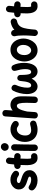

<svg xmlns="http://www.w3.org/2000/svg" viewBox="1761 -2587 900 4462"><g transform="rotate(-90 2211.0 -356.0)"><path d="M457.5 -390.1C469.7 -406.2 475.1 -424.3 472.7 -444.8C470.2 -464.8 460.9 -481.4 444.8 -494.1C418.9 -517.1 391.6 -534.7 363.3 -546.4C335 -558.1 300.3 -564 259.8 -564C219.7 -564 183.1 -555.2 149.4 -537.6C82.5 -502.4 39.1 -440.9 39.1 -370.1C39.1 -301.8 68.4 -257.8 111.3 -228.5C153.8 -199.2 204.6 -182.6 247.6 -169.4C272.5 -162.1 293.5 -154.8 311.5 -147C329.1 -138.7 337.9 -127.9 337.9 -114.3C337.9 -103.5 331.1 -95.2 316.9 -89.8C302.7 -84.5 286.6 -81.5 268.1 -81.5C214.8 -81.5 164.1 -101.1 134.8 -123C124.5 -129.9 112.3 -135.7 97.2 -140.6C82 -145 65.9 -142.1 49.3 -130.9C32.2 -119.6 22 -104 18.1 -83.5C13.7 -63 17.1 -44.4 28.3 -27.8C73.2 32.2 155.3 66.9 250.5 66.9C295.4 66.9 335.9 59.1 371.6 43C442.9 10.7 487.3 -47.9 487.3 -117.7C487.3 -183.6 458.5 -226.6 416.5 -254.9C374.5 -283.2 324.2 -299.3 281.2 -312.5C255.9 -319.8 233.9 -328.1 215.8 -336.4C197.3 -344.7 188 -356 188 -370.1C188 -395.5 215.3 -414.6 254.4 -414.6C285.6 -414.6 322.3 -402.8 354 -377.4C391.1 -354.5 432.6 -358.4 457.5 -390.1Z M884.3 -391.1C886.7 -411.1 881.8 -429.7 869.6 -445.8C856.9 -461.9 840.3 -471.7 820.3 -474.1C803.7 -476.1 786.6 -477.5 768.6 -479C772.5 -514.2 776.4 -549.3 780.3 -585C782.7 -605 777.8 -623.5 765.1 -639.6C752 -655.8 735.4 -665 715.3 -667.5C695.3 -669.9 677.2 -665 661.1 -652.3C645 -639.2 635.3 -622.6 632.8 -602.5C628.4 -561.5 623.5 -519.5 619.6 -478C606 -477.1 592.3 -475.6 579.1 -474.1C559.1 -471.7 543 -462.4 530.3 -446.3C517.6 -429.7 512.2 -411.1 514.6 -391.1C517.1 -371.1 526.9 -355 543 -342.3C559.1 -329.6 577.6 -324.2 597.7 -326.7C601.1 -327.1 604.5 -327.1 607.9 -327.6C605.5 -276.9 603.5 -225.6 603.5 -173.3C603.5 -153.3 605.5 -129.9 609.4 -103C613.3 -75.7 621.1 -49.3 632.3 -23.4C655.3 28.8 698.7 66.9 772.9 66.9C788.6 66.9 805.2 65.9 822.8 62.5C842.8 59.1 858.9 48.3 870.6 31.2C881.8 14.2 885.7 -4.4 882.3 -24.4C878.9 -44.4 868.7 -60.1 851.6 -71.8C834.5 -83.5 815.9 -87.4 795.9 -84C786.6 -82.5 779.3 -81.5 772.9 -81.5C763.7 -81.5 758.3 -90.8 755.9 -109.9C753.4 -128.4 752 -149.4 752 -173.3C752 -226.1 753.4 -278.3 756.8 -330.6C772 -329.6 787.1 -328.1 801.3 -326.7C821.3 -324.2 839.8 -329.6 856 -342.3C872.1 -354.5 881.8 -371.1 884.3 -391.1Z M937.5 -694.8C937.5 -684.1 940.4 -671.9 945.8 -657.7C956.5 -629.4 981 -604 1027.3 -604C1046.9 -604 1063.5 -609.4 1076.7 -620.1C1103 -641.1 1116.2 -674.3 1116.2 -698.2C1116.2 -709 1113.3 -721.2 1107.9 -734.9C1096.2 -762.2 1072.3 -785.6 1029.8 -785.6C980 -785.6 937.5 -740.2 937.5 -694.8ZM1019 -548.3H1016.1C997.1 -548.3 980.5 -541.5 965.3 -528.3C950.2 -515.1 942.4 -498 941.4 -477.5C936.5 -360.8 934.1 -102.1 934.1 0C934.1 20 941.4 37.6 956.1 52.2C970.7 66.9 988.3 74.2 1008.3 74.2C1028.8 74.2 1046.4 66.9 1061 52.2C1075.7 37.6 1083 20 1083 0C1083 -99.6 1085 -361.3 1089.8 -470.7V-473.6C1089.8 -492.7 1083 -509.3 1069.8 -524.4C1056.6 -539.6 1039.6 -547.4 1019 -548.3Z M1613.8 -394.5C1627 -409.7 1632.8 -427.7 1631.3 -448.7C1629.9 -469.2 1621.1 -485.8 1606 -499C1557.6 -541.5 1500 -563 1434.1 -563C1265.6 -563 1143.6 -415 1143.6 -228.5C1143.6 -169.4 1155.3 -118.2 1178.2 -73.7C1224.6 15.6 1311.5 66.9 1430.2 66.9C1479.5 66.9 1526.9 57.6 1585.9 38.1C1605.5 32.2 1620.1 20.5 1630.4 2.9C1640.1 -15.1 1642.1 -33.7 1636.7 -53.7C1631.3 -73.2 1619.6 -87.9 1601.6 -98.1C1583.5 -107.9 1564.5 -109.9 1544.9 -104.5C1525.4 -98.1 1503.9 -92.8 1480.5 -88.4C1456.5 -84 1435.5 -81.5 1417.5 -81.5C1335 -81.5 1293 -133.3 1293 -219.7C1293 -332.5 1354 -414.6 1438.5 -414.6C1463.9 -414.6 1487.3 -405.3 1509.3 -386.7C1524.4 -373.5 1542.5 -368.2 1563.5 -369.6C1584 -371.1 1600.6 -379.4 1613.8 -394.5Z M1756.8 73.7C1775.4 75.2 1793 70.8 1810.1 59.6C1826.7 48.3 1835.9 30.3 1837.4 5.4L1850.1 -174.8L1851.6 -180.7C1859.9 -221.2 1870.1 -258.8 1881.8 -294.4C1905.3 -365.2 1937.5 -414.1 1983.9 -414.1C2035.2 -414.1 2053.2 -335.9 2053.2 -189.9C2053.2 -133.8 2051.3 -71.3 2047.9 1C2046.4 20 2052.2 36.6 2065.4 51.3C2078.1 65.9 2096.7 73.2 2121.1 73.2C2144.5 73.2 2162.6 65.9 2175.8 50.8C2189 35.6 2195.8 18.6 2197.3 0.5C2203.1 -109.4 2203.1 -223.1 2203.1 -328.1C2203.1 -372.1 2195.3 -411.6 2179.7 -447.3C2147.9 -517.6 2087.4 -562.5 2002.9 -562.5C1953.6 -562.5 1910.6 -543 1873.5 -511.7L1884.8 -671.4C1886.2 -696.3 1879.9 -715.3 1865.7 -729C1851.1 -742.2 1834.5 -749.5 1816.4 -751C1797.4 -752.4 1779.8 -747.6 1763.7 -736.3C1747.1 -725.1 1737.8 -707 1736.3 -682.1L1689 -5.4C1687.5 18.6 1693.8 37.6 1708 51.3C1722.2 64.5 1738.8 72.3 1756.8 73.7Z M2439 -525.9C2419.9 -538.1 2400.9 -542.5 2380.9 -538.1C2360.8 -533.7 2345.2 -521.5 2335 -502.4C2290.5 -424.3 2255.4 -286.6 2255.4 -182.1C2255.4 -36.1 2323.7 66.9 2431.2 66.9C2468.8 66.9 2504.4 54.2 2537.1 28.3C2569.8 2.4 2596.2 -30.3 2616.2 -70.3C2644 18.1 2706.1 66.9 2782.7 66.9C2907.7 66.9 2981 -58.1 2981 -247.6C2981 -342.8 2962.4 -431.2 2929.7 -497.6C2911.6 -535.2 2874 -549.8 2835.4 -532.7C2793.9 -514.6 2787.1 -474.1 2800.3 -431.6C2809.6 -403.3 2817.9 -369.1 2825.2 -329.6C2832.5 -289.6 2835.9 -251.5 2835.9 -214.8C2835.9 -178.2 2831.1 -147 2820.8 -121.1C2810.5 -94.7 2792 -81.5 2766.1 -81.5C2751 -81.5 2738.8 -89.4 2729 -104.5C2709.5 -135.3 2700.2 -205.6 2700.2 -334C2700.2 -354 2693.4 -370.6 2679.2 -384.3C2665 -397.5 2647.9 -404.3 2627.9 -404.3C2591.3 -404.8 2564.5 -376.5 2560.5 -333C2544.9 -162.6 2518.6 -81.5 2458.5 -81.5C2419.9 -81.5 2404.8 -110.8 2404.8 -169.4C2404.8 -217.8 2410.6 -265.1 2422.9 -312.5C2434.6 -359.9 2448.2 -398.4 2463.9 -429.2C2481.9 -465.8 2471.7 -503.9 2439 -525.9Z M3286.1 -563C3190.9 -563 3122.6 -519.5 3078.1 -455.1C3033.7 -390.1 3012.7 -310.1 3012.7 -237.3C3012.7 -165 3035.6 -89.8 3079.6 -31.2C3123.5 27.8 3188.5 66.9 3272.9 66.9C3364.3 66.9 3433.1 22.9 3478.5 -43C3523.9 -108.4 3546.9 -189 3546.9 -262.7C3546.9 -329.6 3525.9 -403.8 3482.9 -463.4C3439.9 -522.9 3374.5 -563 3286.1 -563ZM3286.1 -414.6C3316.9 -414.6 3343.8 -400.4 3365.7 -372.6C3387.7 -344.7 3398.4 -308.1 3398.4 -262.7C3398.4 -228 3392.1 -196.8 3379.9 -169.4C3355 -114.7 3314 -81.5 3272.9 -81.5C3217.3 -81.5 3162.1 -139.6 3162.1 -237.3C3162.1 -291.5 3173.8 -334.5 3197.8 -366.7C3221.2 -398.4 3250.5 -414.6 3286.1 -414.6Z M3672.4 74.2C3685.1 75.7 3697.3 73.7 3709 68.4C3728.5 60.1 3742.2 45.9 3749.5 25.9C3752 20 3753.4 13.7 3753.9 7.3C3756.3 -17.1 3758.8 -43.5 3760.7 -72.3C3767.1 -138.7 3776.4 -195.3 3788.6 -242.7C3812.5 -336.4 3859.4 -392.6 3953.1 -410.6C3973.1 -414.1 3989.3 -424.8 4000.5 -442.4C4011.7 -459.5 4015.6 -478 4012.2 -498C4008.8 -518.1 3998 -534.2 3981 -545.4C3963.4 -556.6 3944.8 -560.5 3924.8 -557.1C3849.1 -543 3793 -512.7 3750 -472.2C3748.5 -480.5 3746.6 -488.3 3744.1 -495.6C3738.8 -514.6 3726.6 -529.3 3708.5 -539.1C3689.9 -548.8 3670.9 -550.8 3651.9 -545.4C3632.8 -540 3618.2 -527.8 3608.4 -509.8C3598.1 -491.2 3596.2 -472.2 3601.6 -453.1C3606.9 -436.5 3610.8 -410.2 3614.3 -374.5C3617.2 -338.9 3618.7 -300.3 3618.7 -259.8C3618.7 -197.3 3615.2 -130.4 3611.3 -73.2C3609.4 -53.7 3607.9 -33.7 3606 -14.6C3606 -12.2 3606 -9.8 3605.5 -7.3C3604 5.4 3606 17.6 3611.3 29.3C3619.6 48.8 3633.8 62.5 3653.8 69.8C3659.7 72.3 3666 73.7 3672.4 74.2Z M4410.6 -391.1C4413.1 -411.1 4408.2 -429.7 4396 -445.8C4383.3 -461.9 4366.7 -471.7 4346.7 -474.1C4330.1 -476.1 4313 -477.5 4294.9 -479C4298.8 -514.2 4302.7 -549.3 4306.6 -585C4309.1 -605 4304.2 -623.5 4291.5 -639.6C4278.3 -655.8 4261.7 -665 4241.7 -667.5C4221.7 -669.9 4203.6 -665 4187.5 -652.3C4171.4 -639.2 4161.6 -622.6 4159.2 -602.5C4154.8 -561.5 4149.9 -519.5 4146 -478C4132.3 -477.1 4118.7 -475.6 4105.5 -474.1C4085.4 -471.7 4069.3 -462.4 4056.6 -446.3C4043.9 -429.7 4038.6 -411.1 4041 -391.1C4043.5 -371.1 4053.2 -355 4069.3 -342.3C4085.4 -329.6 4104 -324.2 4124 -326.7C4127.4 -327.1 4130.9 -327.1 4134.3 -327.6C4131.8 -276.9 4129.9 -225.6 4129.9 -173.3C4129.9 -153.3 4131.8 -129.9 4135.7 -103C4139.6 -75.7 4147.5 -49.3 4158.7 -23.4C4181.6 28.8 4225.1 66.9 4299.3 66.9C4314.9 66.9 4331.5 65.9 4349.1 62.5C4369.1 59.1 4385.3 48.3 4397 31.2C4408.2 14.2 4412.1 -4.4 4408.7 -24.4C4405.3 -44.4 4395 -60.1 4377.9 -71.8C4360.8 -83.5 4342.3 -87.4 4322.3 -84C4313 -82.5 4305.7 -81.5 4299.3 -81.5C4290 -81.5 4284.7 -90.8 4282.2 -109.9C4279.8 -128.4 4278.3 -149.4 4278.3 -173.3C4278.3 -226.1 4279.8 -278.3 4283.2 -330.6C4298.3 -329.6 4313.5 -328.1 4327.6 -326.7C4347.7 -324.2 4366.2 -329.6 4382.3 -342.3C4398.4 -354.5 4408.2 -371.1 4410.6 -391.1Z"/></g></svg>

Font: Mikhak ExtraBold
Style: Regular
Weight: 800
Designer: Amin Abedi
Version: Version 3.2